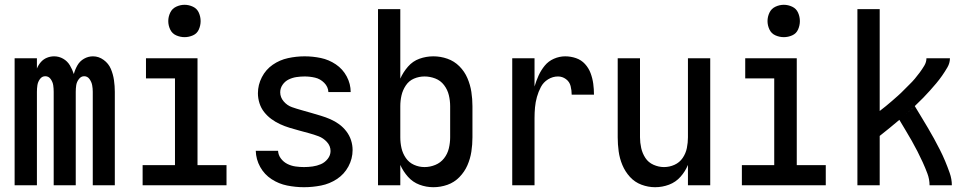

<svg xmlns="http://www.w3.org/2000/svg" viewBox="-20 -773 4040 801"><path d="M41 0H134V-390Q134 -404 136 -417.5Q138 -431 146.5 -443Q155 -455 169 -455Q183 -455 191.5 -443Q200 -431 202 -417.5Q204 -404 204 -390V0H296V-390Q296 -404 298 -417.5Q300 -431 309 -443Q318 -455 331 -455Q345 -455 353.5 -443Q362 -431 364.5 -417.5Q367 -404 367 -390V0H459V-390Q459 -414 455.5 -438.5Q452 -463 442.5 -485.5Q433 -508 412.5 -523Q392 -538 368 -538Q348 -538 330.5 -528Q313 -518 303 -500.5Q293 -483 288 -464Q282 -483 271.5 -500.5Q261 -518 243.5 -528Q226 -538 206 -538Q190 -538 175.5 -532Q161 -526 150.5 -514Q140 -502 134 -487V-530H41Z M575 0H925V-84H804V-530H589V-446H710V-84H575ZM750 -618Q768 -618 785 -625.5Q802 -633 809.5 -650Q817 -667 817 -685Q817 -703 809.5 -720Q802 -737 785 -745Q768 -753 750 -753Q732 -753 715 -745Q698 -737 690 -720Q682 -703 682 -685Q682 -667 690 -650Q698 -633 715 -625.5Q732 -618 750 -618Z M1248 8Q1284 8 1319.5 1Q1355 -6 1385.5 -26Q1416 -46 1433.5 -78.5Q1451 -111 1451 -147Q1451 -168 1444.5 -188Q1438 -208 1425 -225Q1412 -242 1395 -254.5Q1378 -267 1358.5 -275.5Q1339 -284 1319 -290Q1299 -296 1278.5 -302Q1258 -308 1238 -313.5Q1218 -319 1198 -326Q1178 -333 1163.5 -350Q1149 -367 1149 -388Q1149 -405 1159 -419.5Q1169 -434 1184.5 -441.5Q1200 -449 1217 -451.5Q1234 -454 1251 -454Q1273 -454 1294.5 -449Q1316 -444 1332.5 -427.5Q1349 -411 1350 -389H1443Q1443 -423 1426.5 -454Q1410 -485 1381 -504.5Q1352 -524 1318.5 -531Q1285 -538 1251 -538Q1216 -538 1181.5 -530.5Q1147 -523 1118 -503Q1089 -483 1072.5 -451Q1056 -419 1056 -384Q1056 -363 1062.5 -342.5Q1069 -322 1082 -305.5Q1095 -289 1112 -276.5Q1129 -264 1148.5 -255Q1168 -246 1188 -240Q1208 -234 1228 -228.5Q1248 -223 1268.5 -217.5Q1289 -212 1309 -204.5Q1329 -197 1344 -180.5Q1359 -164 1359 -143Q1359 -125 1347 -110Q1335 -95 1318.5 -88Q1302 -81 1284 -78.5Q1266 -76 1248 -76Q1231 -76 1213 -78.5Q1195 -81 1179 -89Q1163 -97 1152 -111.5Q1141 -126 1140 -144H1047Q1048 -108 1065.5 -76.5Q1083 -45 1113 -25.5Q1143 -6 1178 1Q1213 8 1248 8Z M1788 8Q1818 8 1846.5 -2Q1875 -12 1896.5 -34Q1918 -56 1930 -83.5Q1942 -111 1946.5 -140.5Q1951 -170 1951 -200V-330Q1951 -360 1946.5 -389.5Q1942 -419 1930 -447Q1918 -475 1896.5 -496.5Q1875 -518 1846.5 -528Q1818 -538 1788 -538Q1758 -538 1730 -528Q1702 -518 1682 -495Q1662 -472 1650 -445V-735H1557V0H1650V-85Q1662 -58 1682 -35.5Q1702 -13 1730 -2.5Q1758 8 1788 8ZM1751 -76Q1728 -76 1707 -85.5Q1686 -95 1673 -114Q1660 -133 1655 -155Q1650 -177 1650 -200V-330Q1650 -353 1655 -375Q1660 -397 1673 -416.5Q1686 -436 1707 -445Q1728 -454 1751 -454Q1774 -454 1796 -445.5Q1818 -437 1832.5 -418Q1847 -399 1852.5 -376Q1858 -353 1858 -330V-200Q1858 -177 1852.5 -154Q1847 -131 1832.5 -112.5Q1818 -94 1796 -85Q1774 -76 1751 -76Z M2117 0H2210V-281Q2210 -303 2212 -325Q2214 -347 2220 -368.5Q2226 -390 2236.5 -410Q2247 -430 2266.5 -442Q2286 -454 2308 -454Q2326 -454 2341 -443Q2356 -432 2360.5 -414Q2365 -396 2365 -378H2458Q2458 -401 2455 -423.5Q2452 -446 2444 -467.5Q2436 -489 2420.5 -506Q2405 -523 2383 -530.5Q2361 -538 2338 -538Q2314 -538 2291 -528Q2268 -518 2252.5 -499Q2237 -480 2227 -458Q2217 -436 2210 -412V-530H2117Z M2713 8Q2743 8 2771 -2.5Q2799 -13 2819 -35.5Q2839 -58 2850 -85V0H2943V-530H2850V-200Q2850 -178 2845.5 -155.5Q2841 -133 2828 -114Q2815 -95 2794 -85.5Q2773 -76 2750 -76Q2728 -76 2706.5 -85.5Q2685 -95 2672.5 -114Q2660 -133 2655 -155.5Q2650 -178 2650 -200V-530H2557V-200Q2557 -171 2561 -141.5Q2565 -112 2576.5 -84.5Q2588 -57 2608 -35Q2628 -13 2656 -2.5Q2684 8 2713 8Z M3075 0H3425V-84H3304V-530H3089V-446H3210V-84H3075ZM3250 -618Q3268 -618 3285 -625.5Q3302 -633 3309.5 -650Q3317 -667 3317 -685Q3317 -703 3309.5 -720Q3302 -737 3285 -745Q3268 -753 3250 -753Q3232 -753 3215 -745Q3198 -737 3190 -720Q3182 -703 3182 -685Q3182 -667 3190 -650Q3198 -633 3215 -625.5Q3232 -618 3250 -618Z M3557 0H3650V-206Q3692 -239 3732 -273Q3745 -251 3758 -229.5Q3771 -208 3783.5 -186Q3796 -164 3807.5 -141.5Q3819 -119 3829.5 -96Q3840 -73 3849 -49Q3858 -25 3858 0H3951Q3951 -26 3942 -51.5Q3933 -77 3923 -101Q3913 -125 3901 -148.5Q3889 -172 3876.5 -195Q3864 -218 3850.5 -240.5Q3837 -263 3823.5 -285.5Q3810 -308 3796 -331L3793 -327L3803 -337Q3818 -351 3832 -365.5Q3846 -380 3859.5 -395Q3873 -410 3886 -425.5Q3899 -441 3910.5 -457.5Q3922 -474 3932.5 -492Q3943 -510 3943 -530H3845Q3845 -514 3836 -499Q3827 -484 3817 -470.5Q3807 -457 3796.5 -444.5Q3786 -432 3774 -420.5Q3762 -409 3750.5 -397Q3739 -385 3726.5 -374Q3714 -363 3701.5 -352Q3689 -341 3676 -330.5Q3663 -320 3650 -310V-735H3557ZM3780 -316 3788 -323 3785 -320ZM3767 -304 3776 -312 3774 -310ZM3752 -290 3764 -301 3763 -300Q3758 -295 3752 -290Z"/></svg>

Font: Iosevka SS08 Medium
Style: Regular
Weight: 500
Monospace: yes
Designer: Belleve Invis
Foundry: Belleve Invis
Version: Version 3.4.3; ttfautohint (v1.8.3)